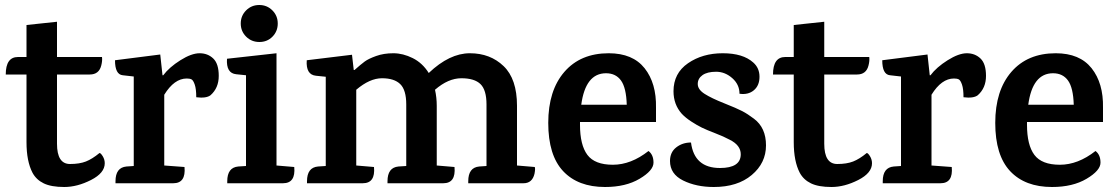

<svg xmlns="http://www.w3.org/2000/svg" viewBox="-20 -733 4463 768"><path d="M208 -435V-158Q208 -77 260 -77Q298 -77 323.5 -87Q349 -97 378 -121Q383 -121 391 -108Q399 -95 399 -80Q399 -41 344 -13Q289 15 237 15Q185 15 155 0.5Q125 -14 110 -42Q86 -88 86 -164V-435H3Q3 -505 52 -505H86V-633L208 -646V-505H388Q390 -490 385 -471Q376 -435 339 -435Z M822 -352Q805 -339 765 -344Q765 -377 759 -394.5Q753 -412 746 -415.5Q739 -419 727 -419Q677 -419 637 -354V-71L718 -65Q724 0 673 0H442Q442 0 442 -8Q442 -63 486 -67L515 -69V-427L471 -432Q440 -435 440 -492L621 -515L630 -432H633Q657 -464 701.5 -492Q746 -520 778.5 -520Q811 -520 833 -499Q855 -478 855 -429.5Q855 -381 822 -352Z M1112 0H889V-8Q889 -63 933 -67L964 -69V-432L925 -436Q884 -440 888 -498L1086 -520V-71L1157 -65Q1163 0 1112 0ZM1091 -639Q1091 -608 1070 -586.5Q1049 -565 1017.5 -565Q986 -565 964.5 -586.5Q943 -608 943 -639Q943 -670 964.5 -691.5Q986 -713 1017 -713Q1048 -713 1069.5 -691.5Q1091 -670 1091 -639Z M2074 0H1853V-8Q1853 -63 1897 -67L1926 -69V-315Q1926 -373 1902 -396.5Q1878 -420 1825.5 -420Q1773 -420 1720 -374Q1727 -343 1727 -310V-71L1798 -65Q1804 0 1753 0H1530V-8Q1530 -63 1574 -67L1605 -69V-315Q1605 -373 1581 -396.5Q1557 -420 1508 -420Q1459 -420 1405 -374V-71L1476 -65Q1482 0 1431 0H1208V-8Q1208 -63 1252 -67L1283 -69V-426L1244 -430Q1203 -434 1207 -492L1388 -514L1395 -453H1398Q1424 -476 1439 -487Q1454 -498 1484.5 -509Q1515 -520 1553.5 -520Q1592 -520 1631 -500.5Q1670 -481 1695 -441Q1778 -520 1859.5 -520Q1941 -520 1994.5 -468.5Q2048 -417 2048 -310V-71L2119 -65Q2122 -59 2118 -38Q2109 0 2074 0Z M2300 -245V-234Q2300 -153 2329.5 -113.5Q2359 -74 2431.5 -74Q2504 -74 2574 -129Q2594 -114 2594 -82.5Q2594 -51 2538.5 -18Q2483 15 2400 15Q2292 15 2232.5 -48.5Q2173 -112 2173 -241.5Q2173 -371 2237.5 -445.5Q2302 -520 2415 -520Q2511 -520 2558.5 -460Q2606 -400 2604 -302V-245ZM2404 -440Q2322 -440 2305 -314H2487Q2485 -382 2464 -411Q2443 -440 2404 -440Z M2993 -483Q3018 -461 3018 -426Q3018 -391 2995.5 -372Q2973 -353 2938 -358Q2938 -395 2909 -420.5Q2880 -446 2844.5 -446Q2809 -446 2790 -432.5Q2771 -419 2771 -397Q2771 -375 2798.5 -357.5Q2826 -340 2876.5 -320Q2927 -300 2949 -288.5Q2971 -277 2996 -258Q3044 -222 3044 -151.5Q3044 -81 2987 -33Q2930 15 2835 15Q2765 15 2712.5 -11Q2660 -37 2660 -89Q2660 -124 2685 -143.5Q2710 -163 2744 -163Q2757 -61 2860 -61Q2943 -61 2943 -116Q2943 -152 2899 -174Q2875 -187 2841 -200Q2807 -213 2787.5 -222.5Q2768 -232 2745 -247Q2722 -262 2707 -278Q2674 -315 2674 -368Q2674 -440 2732 -480Q2790 -520 2871 -520Q2952 -520 2993 -483Z M3277 -435V-158Q3277 -77 3329 -77Q3367 -77 3392.5 -87Q3418 -97 3447 -121Q3452 -121 3460 -108Q3468 -95 3468 -80Q3468 -41 3413 -13Q3358 15 3306 15Q3254 15 3224 0.5Q3194 -14 3179 -42Q3155 -88 3155 -164V-435H3072Q3072 -505 3121 -505H3155V-633L3277 -646V-505H3457Q3459 -490 3454 -471Q3445 -435 3408 -435Z M3891 -352Q3874 -339 3834 -344Q3834 -377 3828 -394.5Q3822 -412 3815 -415.5Q3808 -419 3796 -419Q3746 -419 3706 -354V-71L3787 -65Q3793 0 3742 0H3511Q3511 0 3511 -8Q3511 -63 3555 -67L3584 -69V-427L3540 -432Q3509 -435 3509 -492L3690 -515L3699 -432H3702Q3726 -464 3770.5 -492Q3815 -520 3847.5 -520Q3880 -520 3902 -499Q3924 -478 3924 -429.5Q3924 -381 3891 -352Z M4088 -245V-234Q4088 -153 4117.5 -113.5Q4147 -74 4219.5 -74Q4292 -74 4362 -129Q4382 -114 4382 -82.5Q4382 -51 4326.5 -18Q4271 15 4188 15Q4080 15 4020.5 -48.5Q3961 -112 3961 -241.5Q3961 -371 4025.5 -445.5Q4090 -520 4203 -520Q4299 -520 4346.5 -460Q4394 -400 4392 -302V-245ZM4192 -440Q4110 -440 4093 -314H4275Q4273 -382 4252 -411Q4231 -440 4192 -440Z"/></svg>

Font: Karma
Style: Bold
Weight: 700
Designer: Joana Correia
Foundry: Indian Type Foundry
Version: Version 1.202;PS 1.0;hotconv 1.0.78;makeotf.lib2.5.61930; tt